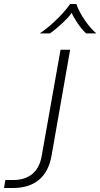

<svg xmlns="http://www.w3.org/2000/svg" viewBox="-153 -719 502 961"><path d="M-126 182H-86Q-27 182 9.5 151Q46 120 56 60L150 -470H198L105 60Q91 140 42 181Q-7 222 -88 222H-133ZM198 -699H229Q243 -659 272.5 -616.5Q302 -574 329 -552H278Q257 -571 235.5 -602.5Q214 -634 206 -655Q194 -636 160 -604Q126 -572 97 -552H46Q82 -575 126.5 -617.5Q171 -660 198 -699Z"/></svg>

Font: KoHo Light
Style: Italic
Weight: 300
Italic angle: -10°
Version: Version 1.000; ttfautohint (v1.6)